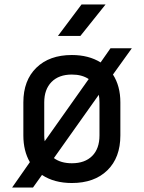

<svg xmlns="http://www.w3.org/2000/svg" viewBox="-20 -805 640 855"><path d="M34 30 113 -83Q84 -133 84 -202V-349Q84 -447 142 -503.5Q200 -560 300 -560Q375 -560 428 -527L472 -590H567L483 -473Q516 -422 516 -349V-202Q516 -103 458 -46.5Q400 10 300 10Q221 10 167 -26L127 30ZM177 -202Q177 -188 179 -176L375 -453Q345 -473 300 -473Q242 -473 209.5 -440Q177 -407 177 -349ZM300 -78Q358 -78 390.5 -110.5Q423 -143 423 -202V-348Q423 -367 420 -383L220 -101Q251 -78 300 -78ZM238 -645 343 -785H450L338 -645Z"/></svg>

Font: Tiny Medium
Style: Regular
Weight: 500
Monospace: yes
Designer: Philipp Nurullin, Konstantin Bulenkov
Foundry: JetBrains
Version: Version 2.251; ttfautohint (v1.8.4.7-5d5b)